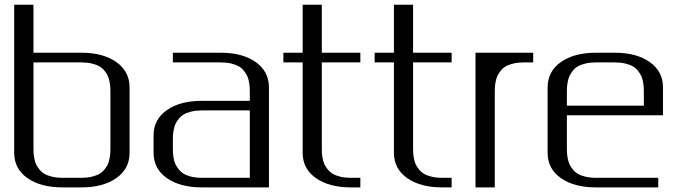

<svg xmlns="http://www.w3.org/2000/svg" viewBox="-20 -812 2956 832"><path d="M125 -541.5Q125 -541.5 125 -172.9Q125 -159.7 125.5 -149.9Q126 -140.1 128.7 -125.5Q131.3 -110.8 136.2 -100.3Q141.1 -89.8 150.4 -78.1Q159.7 -66.4 172.4 -58.8Q185.1 -51.3 205.1 -46.4Q225.1 -41.5 250 -41.5H333.5Q358.4 -41.5 378.4 -46.4Q398.4 -51.3 411.1 -58.8Q423.8 -66.4 433.1 -78.1Q442.4 -89.8 447.3 -100.3Q452.1 -110.8 454.8 -125.5Q457.5 -140.1 458 -149.9Q458.5 -159.7 458.5 -172.9V-410.6Q458.5 -423.8 458 -433.3Q457.5 -442.9 454.8 -457.5Q452.1 -472.2 447.3 -482.7Q442.4 -493.2 433.1 -505.1Q423.8 -517.1 411.1 -524.4Q398.4 -531.7 378.4 -536.6Q358.4 -541.5 333.5 -541.5ZM125 -791.5V-583.5H208.5H333.5Q426.8 -583.5 484.1 -543Q541.5 -502.4 541.5 -433.1V-149.9Q541.5 -80.6 484.1 -40.3Q426.8 0 333.5 0H250Q156.2 0 98.9 -40.3Q41.5 -80.6 41.5 -149.9V-791.5Z M729 -541.5V-583.5H937.5Q1030.8 -583.5 1088.1 -543Q1145.5 -502.4 1145.5 -433.1V0H854Q760.3 0 702.9 -40.3Q645.5 -80.6 645.5 -149.9V-225.1Q645.5 -294.4 702.9 -334.7Q760.3 -375 854 -375H1062.5V-410.6Q1062.5 -423.8 1062 -433.3Q1061.5 -442.9 1058.8 -457.5Q1056.2 -472.2 1051.3 -482.7Q1046.4 -493.2 1037.1 -505.1Q1027.8 -517.1 1015.1 -524.4Q1002.4 -531.7 982.4 -536.6Q962.4 -541.5 937.5 -541.5ZM1062.5 -41.5V-333.5H854Q829.1 -333.5 809.1 -328.6Q789.1 -323.7 776.4 -316.2Q763.7 -308.6 754.4 -296.9Q745.1 -285.2 740.2 -274.7Q735.4 -264.2 732.7 -249.5Q730 -234.9 729.5 -225.1Q729 -215.3 729 -202.1V-172.9Q729 -159.7 729.5 -149.9Q730 -140.1 732.7 -125.5Q735.4 -110.8 740.2 -100.3Q745.1 -89.8 754.4 -78.1Q763.7 -66.4 776.4 -58.8Q789.1 -51.3 809.1 -46.4Q829.1 -41.5 854 -41.5Z M1374.5 -791.5V-583.5H1541.5V-541.5H1374.5V-172.9Q1374.5 -159.7 1375 -149.9Q1375.5 -140.1 1378.2 -125.5Q1380.9 -110.8 1385.7 -100.3Q1390.6 -89.8 1399.9 -78.1Q1409.2 -66.4 1421.9 -58.8Q1434.6 -51.3 1454.6 -46.4Q1474.6 -41.5 1499.5 -41.5H1541.5V0H1499.5Q1406.2 0 1348.9 -40.3Q1291.5 -80.6 1291.5 -149.9V-541.5H1208V-583.5H1291.5V-791.5Z M1770 -791.5V-583.5H1937V-541.5H1770V-172.9Q1770 -159.7 1770.5 -149.9Q1771 -140.1 1773.7 -125.5Q1776.4 -110.8 1781.2 -100.3Q1786.1 -89.8 1795.4 -78.1Q1804.7 -66.4 1817.4 -58.8Q1830.1 -51.3 1850.1 -46.4Q1870.1 -41.5 1895 -41.5H1937V0H1895Q1801.8 0 1744.4 -40.3Q1687 -80.6 1687 -149.9V-541.5H1603.5V-583.5H1687V-791.5Z M2290.5 -583.5V-541.5H2249Q2224.1 -541.5 2204.1 -536.6Q2184.1 -531.7 2171.4 -524.4Q2158.7 -517.1 2149.4 -505.1Q2140.1 -493.2 2135.3 -482.7Q2130.4 -472.2 2127.7 -457.5Q2125 -442.9 2124.5 -433.3Q2124 -423.8 2124 -410.6V0H2040.5V-583.5Z M2853 -312.5H2436.5V-172.9Q2436.5 -159.7 2437 -149.9Q2437.5 -140.1 2440.2 -125.5Q2442.9 -110.8 2447.8 -100.3Q2452.6 -89.8 2461.9 -78.1Q2471.2 -66.4 2483.9 -58.8Q2496.6 -51.3 2516.6 -46.4Q2536.6 -41.5 2561.5 -41.5H2832.5V0H2561.5Q2467.8 0 2410.4 -40.3Q2353 -80.6 2353 -149.9V-433.1Q2353 -502.4 2410.4 -543Q2467.8 -583.5 2561.5 -583.5H2645Q2738.3 -583.5 2795.7 -543Q2853 -502.4 2853 -433.1ZM2436.5 -354H2770V-410.6Q2770 -423.8 2769.5 -433.3Q2769 -442.9 2766.4 -457.5Q2763.7 -472.2 2758.8 -482.7Q2753.9 -493.2 2744.6 -505.1Q2735.4 -517.1 2722.7 -524.4Q2710 -531.7 2689.9 -536.6Q2669.9 -541.5 2645 -541.5H2561.5Q2536.6 -541.5 2516.6 -536.6Q2496.6 -531.7 2483.9 -524.4Q2471.2 -517.1 2461.9 -505.1Q2452.6 -493.2 2447.8 -482.7Q2442.9 -472.2 2440.2 -457.5Q2437.5 -442.9 2437 -433.3Q2436.5 -423.8 2436.5 -410.6Z"/></svg>

Font: Gputeks
Style: Regular
Weight: 500
Version: Version 0.9